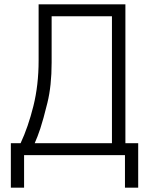

<svg xmlns="http://www.w3.org/2000/svg" viewBox="-20 -715 687 885"><path d="M75 -55Q110 -130 134 -226.5Q158 -323 158 -436V-695H558V-55H617V150H556V0H91V150H30V-55ZM218 -426Q218 -320 198.5 -241Q179 -162 166 -123Q153 -84 140 -55H496V-640H218Z"/></svg>

Font: Titillium Web[RUS by Daymarius]
Style: Regular
Weight: 300
Designer: Cyrillization by Daymarius
Foundry: Cyrillization by Daymarius
Version: Version 1.002 September 12, 2018